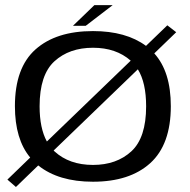

<svg xmlns="http://www.w3.org/2000/svg" viewBox="-20 -720 760 766"><path d="M9.5 -3.5 100.5 -91.5Q39.5 -164.5 39.5 -296.5Q39.5 -450 121.8 -523Q204 -596 351 -596Q482.5 -596 562.5 -537L647.5 -619L683 -591.5L595.5 -507Q661.5 -434 661.5 -296.5Q661.5 -143.5 579.5 -69.2Q497.5 5 351 5Q213.5 5 132.5 -60L43.5 26ZM351 -62Q445 -62 504 -116.2Q563 -170.5 563 -296Q563 -390 530 -443.5L194 -119.5Q195.5 -117.5 197.5 -116Q256.5 -62 351 -62ZM167 -155.5 501.5 -478Q443 -529.5 351 -529.5Q256.5 -529.5 197.2 -475.5Q138 -421.5 138 -296Q138 -208.5 167 -155.5ZM271 -617 356.5 -699.5H429.5L322 -617Z"/></svg>

Font: Anybody ExtraExpanded
Style: Regular
Weight: 400
Width: 8
Designer: Tyler Finck
Foundry: Etcetera Type Company
Version: Version 1.010; ttfautohint (v1.8.3) -l 8 -r 50 -G 200 -x 14 